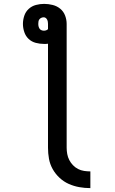

<svg xmlns="http://www.w3.org/2000/svg" viewBox="-20 -760 590 988"><path d="M445 208Q416 208 388 203Q360 198 334 186.5Q308 175 286.5 155Q265 135 251 110Q237 85 232 57Q227 29 227 0V-535Q222 -534 216.5 -534Q211 -534 206 -534Q185 -534 164 -539.5Q143 -545 127.5 -559.5Q112 -574 105 -595Q98 -616 98 -637Q98 -658 105 -679Q112 -700 128 -714.5Q144 -729 165 -734.5Q186 -740 207 -740Q229 -740 251 -734.5Q273 -729 290 -715Q307 -701 315 -680Q323 -659 323 -637V0Q323 16 326 32.5Q329 49 336.5 63.5Q344 78 355.5 90Q367 102 381.5 109.5Q396 117 412.5 119.5Q429 122 445 122ZM206 -602Q212 -602 217.5 -604Q223 -606 227 -610V-637Q227 -643 226 -648.5Q225 -654 222.5 -659Q220 -664 215.5 -667.5Q211 -671 205 -671Q199 -671 193 -668.5Q187 -666 183 -661Q179 -656 178 -649.5Q177 -643 177 -637Q177 -630 178.5 -624Q180 -618 183.5 -612.5Q187 -607 193.5 -604.5Q200 -602 206 -602Z"/></svg>

Font: Lode Dark Term
Style: Bold
Weight: 700
Monospace: yes
Designer: Belleve Invis
Foundry: Belleve Invis
Version: Version 29.2.0